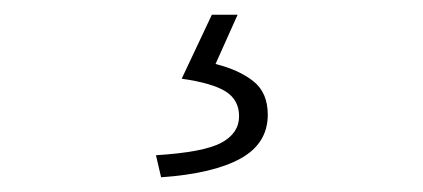

<svg xmlns="http://www.w3.org/2000/svg" viewBox="-20 -22 575 261"><path d="M199 219 192 189Q257 185 281 172Q305 159 305 136Q305 114 287 102.5Q269 91 227 85L268 -2H303L273 65Q305 73 324.5 88.5Q344 104 344 134Q344 173 307 193.5Q270 214 199 219Z"/></svg>

Font: TypoPRO Source Sans Pro
Style: Regular
Weight: 300
Designer: Paul D. Hunt
Foundry: Adobe Systems Incorporated
Version: Version 2.020;PS 2.000;hotconv 1.0.86;makeotf.lib2.5.63406